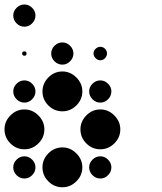

<svg xmlns="http://www.w3.org/2000/svg" viewBox="-24 -818 711 843"><path d="M250 -592.5Q259.2 -592.5 259.2 -583.3Q259.2 -573.3 250 -573.3Q240 -573.3 240 -583.3Q240 -592.5 250 -592.5ZM416.7 -131.7Q435.8 -131.7 450.4 -117.1Q465 -102.5 465 -83.3Q465 -63.3 450.4 -48.8Q435.8 -34.2 416.7 -34.2Q396.7 -34.2 382.1 -48.8Q367.5 -63.3 367.5 -83.3Q367.5 -102.5 382.1 -117.1Q396.7 -131.7 416.7 -131.7ZM250 -170.8Q285 -170.8 311.2 -144.6Q337.5 -118.3 337.5 -83.3Q337.5 -47.5 311.2 -21.7Q285 4.2 250 4.2Q214.2 4.2 188.3 -21.7Q162.5 -47.5 162.5 -83.3Q162.5 -118.3 188.3 -144.6Q214.2 -170.8 250 -170.8ZM83.3 -131.7Q102.5 -131.7 117.1 -117.1Q131.7 -102.5 131.7 -83.3Q131.7 -63.3 117.1 -48.8Q102.5 -34.2 83.3 -34.2Q63.3 -34.2 48.8 -48.8Q34.2 -63.3 34.2 -83.3Q34.2 -102.5 48.8 -117.1Q63.3 -131.7 83.3 -131.7ZM416.7 -337.5Q451.7 -337.5 477.9 -311.2Q504.2 -285 504.2 -250Q504.2 -214.2 477.9 -188.3Q451.7 -162.5 416.7 -162.5Q380.8 -162.5 355 -188.3Q329.2 -214.2 329.2 -250Q329.2 -285 355 -311.2Q380.8 -337.5 416.7 -337.5ZM83.3 -337.5Q118.3 -337.5 144.6 -311.2Q170.8 -285 170.8 -250Q170.8 -214.2 144.6 -188.3Q118.3 -162.5 83.3 -162.5Q47.5 -162.5 21.7 -188.3Q-4.2 -214.2 -4.2 -250Q-4.2 -285 21.7 -311.2Q47.5 -337.5 83.3 -337.5ZM416.7 -465Q435.8 -465 450.4 -450.4Q465 -435.8 465 -416.7Q465 -396.7 450.4 -382.1Q435.8 -367.5 416.7 -367.5Q396.7 -367.5 382.1 -382.1Q367.5 -396.7 367.5 -416.7Q367.5 -435.8 382.1 -450.4Q396.7 -465 416.7 -465ZM250 -504.2Q285 -504.2 311.2 -477.9Q337.5 -451.7 337.5 -416.7Q337.5 -380.8 311.2 -355Q285 -329.2 250 -329.2Q214.2 -329.2 188.3 -355Q162.5 -380.8 162.5 -416.7Q162.5 -451.7 188.3 -477.9Q214.2 -504.2 250 -504.2ZM83.3 -465Q102.5 -465 117.1 -450.4Q131.7 -435.8 131.7 -416.7Q131.7 -396.7 117.1 -382.1Q102.5 -367.5 83.3 -367.5Q63.3 -367.5 48.8 -382.1Q34.2 -396.7 34.2 -416.7Q34.2 -435.8 48.8 -450.4Q63.3 -465 83.3 -465ZM395.8 -603.8Q405 -612.5 416.7 -612.5Q428.3 -612.5 437.1 -603.8Q445.8 -595 445.8 -583.3Q445.8 -571.7 437.1 -562.5Q428.3 -553.3 416.7 -553.3Q405 -553.3 395.8 -562.5Q386.7 -571.7 386.7 -583.3Q386.7 -595 395.8 -603.8ZM250 -631.7Q269.2 -631.7 283.8 -617.1Q298.3 -602.5 298.3 -583.3Q298.3 -563.3 283.8 -548.8Q269.2 -534.2 250 -534.2Q230 -534.2 215.4 -548.8Q200.8 -563.3 200.8 -583.3Q200.8 -602.5 215.4 -617.1Q230 -631.7 250 -631.7ZM83.3 -592.5Q92.5 -592.5 92.5 -583.3Q92.5 -573.3 83.3 -573.3Q73.3 -573.3 73.3 -583.3Q73.3 -592.5 83.3 -592.5ZM83.3 -798.3Q102.5 -798.3 117.1 -783.8Q131.7 -769.2 131.7 -750Q131.7 -730 117.1 -715.4Q102.5 -700.8 83.3 -700.8Q63.3 -700.8 48.8 -715.4Q34.2 -730 34.2 -750Q34.2 -769.2 48.8 -783.8Q63.3 -798.3 83.3 -798.3Z"/></svg>

Font: 0xA000-Dots-Mono
Style: Dots-Mono
Weight: 400
Version: Version 0.1